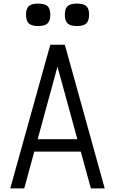

<svg xmlns="http://www.w3.org/2000/svg" viewBox="-20 -1049 640 1069"><path d="M37 0 260 -800H341L563 0H486L300 -678L115 0ZM134 -205 152 -274H448L466 -205ZM408 -904Q372 -904 356.5 -918.5Q341 -933 341 -968Q341 -1001 356.5 -1015Q372 -1029 408 -1029Q445 -1029 460.5 -1015Q476 -1001 476 -968Q476 -933 460.5 -918.5Q445 -904 408 -904ZM192 -904Q156 -904 140.5 -918.5Q125 -933 125 -968Q125 -1001 140.5 -1015Q156 -1029 192 -1029Q229 -1029 244.5 -1015Q260 -1001 260 -968Q260 -933 244.5 -918.5Q229 -904 192 -904Z"/></svg>

Font: Victor Mono Thin
Style: Regular
Weight: 400
Monospace: yes
Version: Version 1.561;gftools[0.9.30]